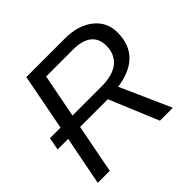

<svg xmlns="http://www.w3.org/2000/svg" viewBox="-166 -871 1054 1054"><g transform="rotate(-45 361.0 -344.0)"><path d="M513.2 0 394.5 -285.6H179.2L124 0H30.8L86.4 -285.6H4.4L18.6 -358.9H100.6L164.1 -688H462.9Q565.9 -688 628.7 -638.4Q691.4 -588.9 691.4 -507.3Q691.4 -415.5 638.7 -361.8Q585.9 -308.1 482.9 -293.9L613.8 0ZM418.5 -359.4Q506.8 -359.4 551.8 -396.2Q596.7 -433.1 596.7 -500Q596.7 -554.7 560.3 -584Q523.9 -613.3 451.7 -613.3H243.2L193.8 -359.4Z"/></g></svg>

Font: Liberation Sans
Style: Italic
Weight: 400
Italic angle: -12°
Designer: Steve Matteson
Foundry: Ascender Corporation
Version: Version 2.1.5